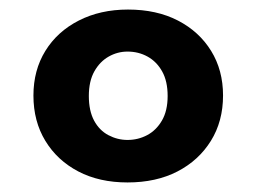

<svg xmlns="http://www.w3.org/2000/svg" viewBox="-20 -732 537 402"><path d="M247 -350Q188 -350 144 -373Q100 -396 75 -437Q50 -478 50 -532Q50 -585 75 -625.5Q100 -666 145 -689Q190 -712 248 -712Q308 -712 352.5 -689Q397 -666 422 -625.5Q447 -585 447 -532Q447 -478 421.5 -437Q396 -396 351.5 -373Q307 -350 247 -350ZM247 -439Q269 -439 288 -449Q307 -459 319 -479.5Q331 -500 331 -531Q331 -562 319.5 -582.5Q308 -603 289 -613.5Q270 -624 247 -624Q226 -624 207.5 -613.5Q189 -603 177.5 -582.5Q166 -562 166 -531Q166 -500 177 -479.5Q188 -459 207 -449Q226 -439 247 -439Z"/></svg>

Font: DM Sans 24pt Black
Style: Regular
Weight: 900
Designer: Colophon Foundry, Jonny Pinhorn
Foundry: Colophon Foundry
Version: Version 4.004;gftools[0.9.30]